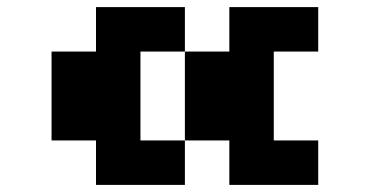

<svg xmlns="http://www.w3.org/2000/svg" viewBox="-20 -645 1040 540"><path d="M250 -625H500V-500H375V-250H500V-125H250V-250H125V-500H250ZM500 -500H625V-625H875V-500H750V-250H875V-125H625V-250H500Z"/></svg>

Font: Dogica
Style: Bold
Weight: 700
Monospace: yes
Designer: Roberto Mocci
Version: Version 001.000